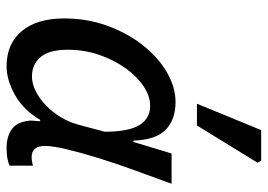

<svg xmlns="http://www.w3.org/2000/svg" viewBox="-135 -666 813 583"><g transform="rotate(90 271.5 -374.5)"><path d="M181 12Q113 12 74.5 -34Q36 -80 36 -163Q36 -233 58.5 -294.5Q81 -356 118 -402.5Q155 -449 200 -475Q245 -501 290 -501Q344 -501 374.5 -470.5Q405 -440 407 -373H411L446 -489H538Q518 -434 497 -376.5Q476 -319 459.5 -265.5Q443 -212 433 -169.5Q423 -127 423 -104Q423 -85 431.5 -74.5Q440 -64 457 -64Q466 -64 472 -65.5Q478 -67 483 -68V3Q471 8 458.5 10Q446 12 429 12Q394 12 371.5 -4.5Q349 -21 346 -62Q346 -66 347 -74Q348 -82 348 -90H344Q314 -39 268.5 -13.5Q223 12 181 12ZM212 -65Q234 -65 257 -76.5Q280 -88 300.5 -108Q321 -128 336 -153Q351 -178 358 -204L380 -286Q380 -358 360 -391Q340 -424 301 -424Q272 -424 242 -404Q212 -384 187 -349Q162 -314 146.5 -269Q131 -224 131 -173Q131 -118 153 -91.5Q175 -65 212 -65ZM295 -566 375 -761H468L474 -750L361 -566Z"/></g></svg>

Font: Source Sans 3 Medium
Style: Italic
Weight: 500
Italic angle: -11°
Designer: Paul D. Hunt
Foundry: Adobe
Version: Version 3.052;hotconv 1.1.0;makeotfexe 2.6.0